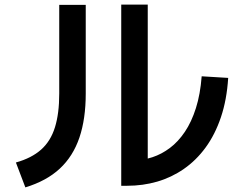

<svg xmlns="http://www.w3.org/2000/svg" viewBox="-20 -771 1040 833"><path d="M90 42 49 -66Q117 -85 158.5 -122Q200 -159 218.5 -219Q237 -279 237 -365V-750H352V-365Q352 -255 324.5 -174Q297 -93 239.5 -39.5Q182 14 90 42ZM855 -440 970 -433Q964 -338 938.5 -262.5Q913 -187 872 -131Q831 -75 777.5 -38Q724 -1 662 17Q600 35 531 35H506V-751H621V-42L562 -76Q602 -76 641.5 -89Q681 -102 717 -129Q753 -156 782 -199Q811 -242 830 -302Q849 -362 855 -440Z"/></svg>

Font: Murecho Thin Medium
Style: Regular
Weight: 500
Version: Version 1.010